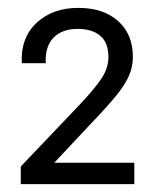

<svg xmlns="http://www.w3.org/2000/svg" viewBox="-20 -877 394 487"><path d="M32.7 -454.7 181.3 -610.7Q219.7 -651.3 237.3 -677.7Q255 -704 255 -732.7Q255 -768.7 234.3 -786.2Q213.7 -803.7 176.7 -803.7Q137.7 -803.7 115.8 -781.5Q94 -759.3 96 -716.7H35.3Q32 -781 72.7 -819Q113.3 -857 178.7 -857Q242 -857 279.5 -823.7Q317 -790.3 317 -732.7Q317 -708 307.5 -685.7Q298 -663.3 276 -636Q254 -608.7 215.3 -568.3L86.3 -430.7L76.3 -464.3H320.7V-410H32.7Z"/></svg>

Font: Asta Sans Light
Style: Regular
Weight: 300
Designer: 42dot
Version: Version 1.000